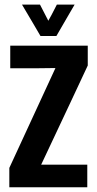

<svg xmlns="http://www.w3.org/2000/svg" viewBox="-20 -793 410 813"><path d="M19.5 0H349.6V-95.7H154.3C252.9 -305.7 319.3 -445.3 351.6 -515.6V-599.6H23.4V-503.9C119.1 -503.9 182.6 -503.9 214.8 -504.9C117.2 -293 51.8 -152.3 19.5 -82V0ZM151.4 -640.6H218.8C256.8 -707 283.2 -751 295.9 -773.4H220.7C203.1 -739.3 191.4 -715.8 184.6 -705.1C167 -739.3 155.3 -762.7 149.4 -773.4H73.2C112.3 -707 138.7 -663.1 151.4 -640.6Z"/></svg>

Font: Yellow Ladder Regular
Style: Regular
Weight: 400
Designer: Zima Creative
Version: Version 2.002